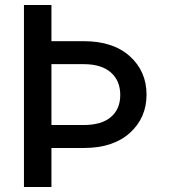

<svg xmlns="http://www.w3.org/2000/svg" viewBox="-20 -747 684 767"><path d="M75.7 -727.1H185.5V-582.5H314.5Q432.1 -582.5 498.8 -522.2Q565.4 -461.9 565.4 -369.1Q565.4 -276.4 498.8 -216.1Q432.1 -155.8 314.5 -155.8H185.5V0H75.7ZM185.5 -247.6H314.5Q385.7 -247.6 423.1 -279.5Q460.4 -311.5 460.4 -367.7Q460.4 -424.3 422.9 -457.5Q385.3 -490.7 314.5 -490.7H185.5Z"/></svg>

Font: Interop Med
Style: Regular
Weight: 500
Designer: Rasmus Andersson, Google, Jang Haemin
Foundry: jhaemin
Version: Version 1.007